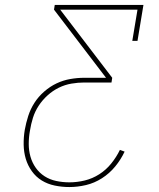

<svg xmlns="http://www.w3.org/2000/svg" viewBox="-20 -755 640 775"><path d="M260 0Q230 0 201 -6Q172 -12 148.5 -26.5Q125 -41 108.5 -64Q92 -87 84 -114Q76 -141 75.5 -171Q75 -201 80 -231Q85 -259 94 -287Q103 -315 119 -340Q135 -365 158.5 -385.5Q182 -406 208.5 -418.5Q235 -431 263.5 -436Q292 -441 320 -441H408L198 -716L201 -735H559L535 -590H514L535 -716H223L433 -441L430 -422H320Q295 -422 268.5 -417.5Q242 -413 217.5 -401Q193 -389 172 -370Q151 -351 136 -328Q121 -305 113 -279.5Q105 -254 101 -228Q96 -201 96 -174Q96 -147 103 -122.5Q110 -98 124.5 -77.5Q139 -57 160 -43.5Q181 -30 207 -24.5Q233 -19 260 -19Q291 -19 322 -26.5Q353 -34 380.5 -51.5Q408 -69 429 -95Q450 -121 464 -150L483 -143Q468 -111 445 -83Q422 -55 391.5 -35.5Q361 -16 327 -8Q293 0 260 0Z"/></svg>

Font: Iosevka Curly Slab ThEx
Style: Italic
Weight: 100
Width: 7
Italic angle: -9°
Monospace: yes
Designer: Belleve Invis
Foundry: Belleve Invis
Version: Version 11.1.0; ttfautohint (v1.8.3)